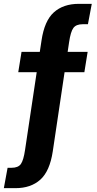

<svg xmlns="http://www.w3.org/2000/svg" viewBox="-34 -770 504 999"><path d="M-14 209 5.5 103H26Q60.5 103 74.5 83.5Q88.5 64 96.5 9L157 -394.5H61L78 -500H173L182 -559Q197 -661.5 246.2 -705.8Q295.5 -750 376 -750H443.5L423.5 -644H396.5Q362 -644 347.8 -624.5Q333.5 -605 325.5 -550.5L318 -500H422L405 -394.5H302L240.5 18Q225 120.5 175.8 164.8Q126.5 209 46.5 209Z"/></svg>

Font: Trispace Condensed SemiBold
Style: Regular
Weight: 600
Width: 3
Designer: Tyler Finck
Foundry: Etcetera Type Company
Version: Version 1.210; ttfautohint (v1.8.3)